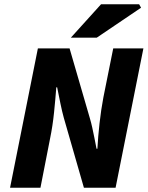

<svg xmlns="http://www.w3.org/2000/svg" viewBox="-20 -877 690 897"><path d="M27 0 157 -651H305L400 -324Q406 -304 411 -281Q416 -258 421 -233Q426 -208 431 -182H435Q438 -238 445 -301Q452 -364 463 -422L509 -651H650L520 0H372L278 -327Q270 -356 262.5 -392.5Q255 -429 247 -469H243Q239 -415 232.5 -351.5Q226 -288 214 -230L169 0ZM311 -701 452 -857H630L639 -841L432 -701Z"/></svg>

Font: Source Sans 3 ExtraBold
Style: Italic
Weight: 800
Italic angle: -11°
Version: Version 3.052;hotconv 1.1.0;makeotfexe 2.6.0